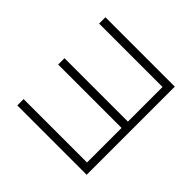

<svg xmlns="http://www.w3.org/2000/svg" viewBox="-87 -729 965 965"><g transform="rotate(-45 396.0 -246.5)"><path d="M418 -42.5H664.1V-493.2H709V0H82.5V-493.2H127.4V-42.5H373V-493.2H418Z"/></g></svg>

Font: Bpm'online Open Sans Light
Style: Regular
Weight: 300
Foundry: Ascender Corporation
Version: Version 1.10